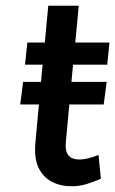

<svg xmlns="http://www.w3.org/2000/svg" viewBox="-20 -634 401 668"><path d="M50.3 -270.5 60.4 -349.2H351.2L340.8 -270.5ZM228.6 14Q190.1 14 159.8 -2Q129.4 -18 113.9 -51Q98.5 -83.9 102.9 -134.9L130.1 -429.6L150.6 -409.1H67L75.1 -486H158.5L133.8 -463.5L147.9 -614H253.9L239.8 -463.5L219.5 -486H360.9L353.1 -409.1H211.5L236 -429.6L209 -138.9Q206.1 -108.3 218 -93.7Q229.9 -79 256.8 -79Q269.9 -79 286 -82.9Q302.1 -86.7 322.9 -95L330.9 -12Q305 -0.9 280.6 6.5Q256.2 14 228.6 14Z"/></svg>

Font: Karla
Style: Italic
Weight: 400
Italic angle: -8°
Designer: Jonathan Pinhorn
Version: Version 2.004;gftools[0.9.33]